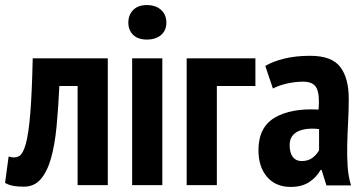

<svg xmlns="http://www.w3.org/2000/svg" viewBox="-35 -730 1435 757"><path d="M271 -391H199Q195 -304 188 -231Q181 -158 166 -105.5Q151 -53 125.5 -23.5Q100 6 59 6Q34 6 16 2.5Q-2 -1 -15 -9L-1 -113Q23 -105 39.5 -114Q56 -123 67 -163.5Q78 -204 84.5 -284Q91 -364 94 -500H390V0H271Z M486 -500H605V0H486ZM471 -641Q471 -671 490 -690.5Q509 -710 544 -710Q579 -710 600 -691Q621 -672 621 -641Q621 -610 600 -592Q579 -574 544 -574Q509 -574 490 -592.5Q471 -611 471 -641Z M972 -391H820V0H701V-500H972Z M1011 -470Q1041 -488 1086 -499Q1131 -510 1188 -510Q1273 -510 1306.5 -466Q1340 -422 1340 -341Q1340 -294 1337.5 -248.5Q1335 -203 1334 -159.5Q1333 -116 1335.5 -75.5Q1338 -35 1349 1H1252L1233 -60H1229Q1213 -31 1184 -12Q1155 7 1111 7Q1052 7 1018 -32.5Q984 -72 984 -138Q984 -228 1048 -266Q1112 -304 1221 -298Q1226 -356 1213.5 -382Q1201 -408 1160 -408Q1130 -408 1098 -401Q1066 -394 1041 -381ZM1154 -95Q1181 -95 1198 -108.5Q1215 -122 1223 -138V-221Q1200 -224 1179 -222Q1158 -220 1142 -213Q1126 -206 1116.5 -192.5Q1107 -179 1107 -158Q1107 -127 1119.5 -111Q1132 -95 1154 -95Z"/></svg>

Font: PT Sans Narrow
Style: Bold
Weight: 700
Width: 3
Designer: A.Korolkova, O.Umpeleva, V.Yefimov
Foundry: ParaType Ltd
Version: Version 2.003W OFL